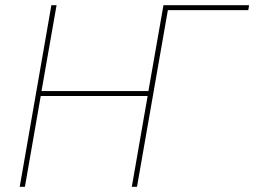

<svg xmlns="http://www.w3.org/2000/svg" viewBox="-20 -720 980 740"><path d="M610 -700 552 -369H140L198 -700H178L56 0H76L137 -350H549L488 0H508L627 -681H937L940 -700Z"/></svg>

Font: Fixel Text 20240404 Thin
Style: Italic
Weight: 100
Width: 4
Italic angle: -10°
Designer: AlfaBravo + MacPaw
Foundry: Kyrylo Tkachov, Marchela Mozhyna, Serhii Makarenko, Maria Weinstein, Zakhar Kryvoshyya
Version: Version 1.211;Glyphs 3.2 (3225)